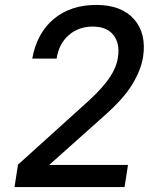

<svg xmlns="http://www.w3.org/2000/svg" viewBox="-20 -760 640 780"><path d="M39 0 53 -91 343 -353Q398 -404 425.5 -445Q453 -486 459 -526Q468 -583 441 -617.5Q414 -652 357 -652Q299 -652 259 -617Q219 -582 210 -522H111Q130 -626 198.5 -683Q267 -740 371 -740Q473 -740 524.5 -682Q576 -624 561 -527Q552 -474 517 -416.5Q482 -359 404 -290L180 -90H500L486 0Z"/></svg>

Font: JetBrains Mono NL Medium
Style: Italic
Weight: 500
Italic angle: -9°
Monospace: yes
Designer: Philipp Nurullin, Konstantin Bulenkov
Foundry: JetBrains
Version: Version 2.305; ttfautohint (v1.8.4.7-5d5b)